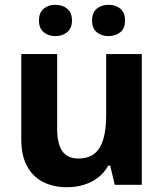

<svg xmlns="http://www.w3.org/2000/svg" viewBox="-20 -773 686 803"><path d="M573 -547V0H460L441 -80H432Q417 -51 391 -31Q365 -11 332 -0.5Q299 10 259 10Q204 10 161 -11.5Q118 -33 93.5 -77.5Q69 -122 69 -190V-547H219V-235Q219 -172 240.5 -141Q262 -110 307 -110Q349 -110 374.5 -130Q400 -150 412 -190.5Q424 -231 424 -290V-547ZM143 -687Q143 -720 162.5 -736.5Q182 -753 211 -753Q241 -753 261 -736.5Q281 -720 281 -687Q281 -655 261 -638.5Q241 -622 211 -622Q182 -622 162.5 -638.5Q143 -655 143 -687ZM365 -687Q365 -720 384.5 -736.5Q404 -753 434 -753Q464 -753 483.5 -736.5Q503 -720 503 -687Q503 -655 483.5 -638.5Q464 -622 434 -622Q404 -622 384.5 -638.5Q365 -655 365 -687Z"/></svg>

Font: Noto Sans Hebrew Thin
Style: Bold
Weight: 700
Version: Version 3.001